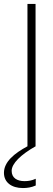

<svg xmlns="http://www.w3.org/2000/svg" viewBox="-71 -740 268 972"><path d="M68 0H69C2 36 -51 79 -51 135C-51 183 -13 212 45 212C66 212 88 209 110 199V165C90 174 73 177 53 177C16 177 -12 161 -12 125C-12 88 34 43 110 0L109 -1V-720H68Z"/></svg>

Font: Aspekta 150
Style: Regular
Weight: 150
Designer: Ivo Dolenc
Version: Version 2.000